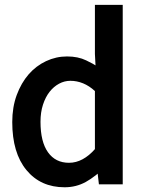

<svg xmlns="http://www.w3.org/2000/svg" viewBox="-20 -753 595 796"><path d="M30.8 -247.1Q30.8 -308.6 49.3 -358.9Q67.9 -409.2 98.6 -444.6Q129.4 -480 170.9 -499.5Q212.4 -519 257.8 -519Q303.7 -519 337.2 -502.7Q370.6 -486.3 376 -481.9L373.5 -529.3V-732.9H488.8V11.2H390.1L380.9 -67.4H423.3Q375.5 -20.5 335.4 1.5Q295.4 23.4 248 23.4Q148.4 23.4 89.6 -47.9Q30.8 -119.1 30.8 -247.1ZM147.9 -248Q147.9 -165 179 -121.6Q210 -78.1 266.1 -78.1Q295.4 -78.1 322.5 -92.8Q349.6 -107.4 373.5 -134.8V-375.5Q350.1 -397 324.5 -407.5Q298.8 -418 272 -418Q247.1 -418 224.9 -406Q202.6 -394 185.5 -372.3Q168.5 -350.6 158.2 -319.1Q147.9 -287.6 147.9 -248Z"/></svg>

Font: Pyidaungsu Book
Style: Bold
Weight: 700
Designer: Sun Tun
Foundry: MCF
Version: Version 1.008;February 27, 2020;FontCreator 11.0.0.2408 32-b